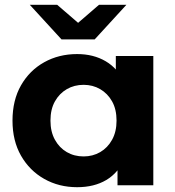

<svg xmlns="http://www.w3.org/2000/svg" viewBox="-20 -771 730 799"><path d="M301 8Q225 8 164 -26.5Q103 -61 67.5 -123Q32 -185 32 -269Q32 -354 67.5 -416Q103 -478 164 -512Q225 -546 301 -546Q369 -546 420 -516Q471 -486 499 -425Q527 -364 527 -269Q527 -175 500 -113.5Q473 -52 422.5 -22Q372 8 301 8ZM328 -120Q366 -120 397 -138Q428 -156 446.5 -189.5Q465 -223 465 -269Q465 -316 446.5 -349Q428 -382 397 -400Q366 -418 328 -418Q289 -418 258 -400Q227 -382 208.5 -349Q190 -316 190 -269Q190 -223 208.5 -189.5Q227 -156 258 -138Q289 -120 328 -120ZM469 0V-110L472 -270L462 -429V-538H618V0ZM236 -607 104 -751H218L356 -632H254L392 -751H506L374 -607Z"/></svg>

Font: MOST Montserrat
Style: Bold
Weight: 700
Designer: Julieta Ulanovsky
Foundry: Julieta Ulanovsky
Version: Version 8.000;March 11, 2024;FontCreator 15.0.0.2926 64-bit